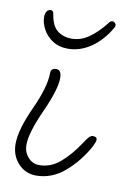

<svg xmlns="http://www.w3.org/2000/svg" viewBox="-66 -554 392 602"><g transform="rotate(10 129.5 -252.5)"><path d="M91 7Q57 7 34 -18Q11 -43 11 -80Q11 -125 45 -199Q79 -273 79 -317Q79 -333 96 -333Q113 -333 113 -307Q113 -271 79 -196Q45 -121 45 -83Q45 -60 59.5 -43.5Q74 -27 95 -27Q132 -27 162 -53Q192 -79 217 -117Q228 -134 234 -140Q240 -146 246 -146Q259 -146 259 -136Q259 -130 251 -114Q223 -63 182 -28Q141 7 91 7ZM120 -402Q92 -402 72 -415Q52 -428 41 -448Q30 -468 30 -487Q30 -498 34.5 -505Q39 -512 47 -512Q56 -512 57 -500Q63 -463 82 -449Q101 -435 126 -435Q155 -435 181 -453Q207 -471 232 -503Q237 -511 244 -511Q249 -511 253 -506Q257 -501 254 -494Q229 -450 194 -426Q159 -402 120 -402Z"/></g></svg>

Font: Send Flowers
Style: Regular
Weight: 400
Designer: Robert E. Leuschke
Foundry: Robert E. Leuschke
Version: Version 1.010; ttfautohint (v1.8.4.7-5d5b)